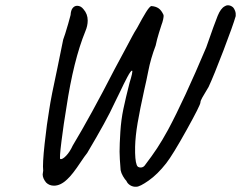

<svg xmlns="http://www.w3.org/2000/svg" viewBox="-20 -656 915 729"><path d="M460 31Q454 25 447 13Q440 1 438 -10Q434 -58 434 -80Q434 -108 437 -156Q440 -202 448.5 -242.5Q457 -283 472 -342Q478 -361 481 -374.5Q484 -388 481 -388Q476 -387 463 -362.5Q450 -338 437 -310Q431 -299 425.5 -286.5Q420 -274 414 -263Q386 -201 311 -75Q302 -64 286 -40Q255 7 235 25Q210 49 185 49Q167 49 155 37Q142 21 142 6Q142 2 144 -8Q141 -33 149.5 -110.5Q158 -188 167 -240Q174 -288 198 -398L220 -506Q226 -521 239 -566L248 -599Q249 -617 256 -625.5Q263 -634 273 -634Q287 -634 297 -621Q313 -603 313 -578Q313 -558 304 -537Q259 -427 232 -247Q222 -188 213.5 -120.5Q205 -53 209 -52Q217 -50 231 -64.5Q245 -79 256 -103Q324 -216 415 -393Q417 -396 459 -475L483 -520Q486 -526 490.5 -533.5Q495 -541 500 -549Q522 -590 534.5 -610Q547 -630 554 -633Q571 -632 582 -624.5Q593 -617 601 -599Q602 -594 599.5 -582.5Q597 -571 593 -561Q591 -555 583.5 -531Q576 -507 571 -483Q552 -433 543 -386Q536 -350 528 -316Q511 -239 502.5 -189Q494 -139 493 -99Q492 -48 499 -30Q502 -20 514 -20Q523 -20 529 -27Q558 -65 577 -94Q596 -123 618 -163Q679 -277 763 -476Q795 -568 806.5 -596Q818 -624 833 -632Q839 -636 845 -636Q856 -636 865 -628Q869 -624 872.5 -615Q876 -606 875 -595Q865 -560 828.5 -464.5Q792 -369 772 -326Q768 -319 756 -299Q754 -296 747.5 -284.5Q741 -273 741 -267Q741 -257 688.5 -162.5Q636 -68 611 -36Q578 6 544.5 29.5Q511 53 498 53Q485 54 474.5 47.5Q464 41 460 31Z"/></svg>

Font: Caveat
Style: Regular
Weight: 400
Designer: Pablo Impallari
Foundry: Pablo Impallari
Version: Version 1.500; ttfautohint (v1.6)